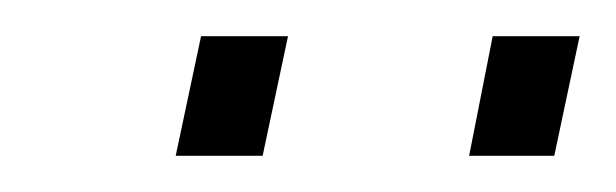

<svg xmlns="http://www.w3.org/2000/svg" viewBox="-20 -706 340 106"><path d="M239 -620 252 -686H300L286 -620ZM77 -620 91 -686H139L125 -620Z"/></svg>

Font: Saira Condensed ExtraLight
Style: Italic
Weight: 250
Width: 3
Italic angle: -12°
Designer: Hector Gatti with collaboration of the Omnibus-Type team
Foundry: Omnibus-Type
Version: Version 1.101